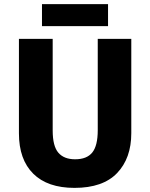

<svg xmlns="http://www.w3.org/2000/svg" viewBox="-20 -903 730 933"><path d="M618 -256Q618 -134 549 -62Q480 10 342 10Q211 10 141.5 -59Q72 -128 72 -255V-714H236V-269Q236 -193 263.5 -161Q291 -129 345 -129Q402 -129 428.5 -162Q455 -195 455 -270V-714H618ZM505 -883V-776H184V-883Z"/></svg>

Font: Noto Sans SemiCondensed ExtraBold
Style: Regular
Weight: 800
Width: 4
Designer: Monotype Design Team
Foundry: Monotype Imaging Inc.
Version: Version 2.013; ttfautohint (v1.8.4.7-5d5b)